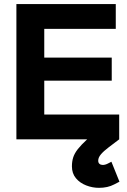

<svg xmlns="http://www.w3.org/2000/svg" viewBox="-20 -680 619 937"><path d="M545 -539H196V-399H525.3V-286.3H196V-121H561.7V0Q532.7 22.3 509.3 39.8Q486 57.3 472.7 73Q459.3 88.7 459.3 104Q459.3 114.7 465.7 119.8Q472 125 482 125Q487.3 125 494.5 123Q501.7 121 509.3 116.7L523.7 109.3L563 206.7L537.3 220Q505.7 236.7 463.3 236.7Q431 236.7 400.5 224.8Q370 213 350.5 189.7Q331 166.3 331 132Q331 107.7 337.3 88Q343.7 68.3 359.8 47.7Q376 27 405.3 0H60V-660H545Z"/></svg>

Font: Nata Sans
Style: Regular
Weight: 400
Designer: Daniel Uzquiano Cruz
Version: Version 1.001